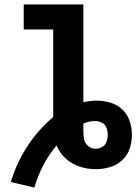

<svg xmlns="http://www.w3.org/2000/svg" viewBox="-20 -755 616 866"><path d="M135 91Q150 39 175 -9Q200 -57 235 -99Q249 -65 276.5 -40Q304 -15 339 -3.5Q374 8 411 8Q443 8 474 -0.5Q505 -9 529.5 -31Q554 -53 564.5 -83.5Q575 -114 575 -146Q575 -146 575 -146.5Q575 -147 575 -147Q575 -147 575 -147Q575 -147 575 -147Q575 -178 565 -208.5Q555 -239 532 -261Q509 -283 478 -292Q447 -301 416 -301Q386 -301 356 -294V-735H87V-622H220V-227Q152 -170 103 -94.5Q54 -19 29 66ZM411 -84Q392 -84 377 -97Q362 -110 359 -128.5Q356 -147 356 -166Q356 -174 356 -182Q356 -190 356 -198Q368 -203 381 -206Q394 -209 407 -209Q424 -209 439 -202Q454 -195 460 -179Q466 -163 466 -147Q466 -131 460.5 -115.5Q455 -100 440.5 -92Q426 -84 411 -84Z"/></svg>

Font: Iosevka Sparkle Extrabold
Style: Regular
Weight: 800
Designer: Belleve Invis
Foundry: Belleve Invis
Version: Version 4.5.0; ttfautohint (v1.8.3)